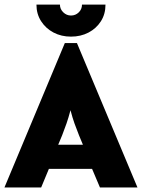

<svg xmlns="http://www.w3.org/2000/svg" viewBox="-21 -826 626 846"><path d="M-1.4 0 264.6 -636.1H318.1L584.7 0H419.4L384.7 -81.9H194.4L160.4 0ZM235.4 -188.2H344.4L327.1 -229.9Q316 -257.6 307.3 -281.9Q298.6 -306.2 289.6 -340.3Q280.6 -306.2 272.2 -282.3Q263.9 -258.3 252.8 -229.9ZM291.7 -664.6Q249.3 -664.6 214.9 -682.6Q180.6 -700.7 160.1 -732.6Q139.6 -764.6 139.6 -805.6H243.1Q243.1 -786.1 257.6 -771.9Q272.2 -757.6 291.7 -757.6Q311.8 -757.6 326 -771.5Q340.3 -785.4 340.3 -805.6H443.8Q443.8 -763.9 423.6 -732.3Q403.5 -700.7 369.1 -682.6Q334.7 -664.6 291.7 -664.6Z"/></svg>

Font: Afacad Flux ExtraBold
Style: Regular
Weight: 800
Designer: Kristian Moeller
Foundry: Dicotype
Version: Version 1.100